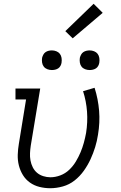

<svg xmlns="http://www.w3.org/2000/svg" viewBox="-20 -989 640 1017"><path d="M246 8Q217 8 189 1Q161 -6 138.5 -22Q116 -38 101.5 -61.5Q87 -85 80 -112.5Q73 -140 74 -169.5Q75 -199 80 -228L118 -462H62V-520H193L143 -218Q140 -198 139 -178Q138 -158 141.5 -139Q145 -120 153.5 -103Q162 -86 176 -74Q190 -62 209 -56Q228 -50 247 -50Q273 -50 299.5 -60Q326 -70 346.5 -89.5Q367 -109 381.5 -133Q396 -157 406.5 -182Q417 -207 424 -232.5Q431 -258 436 -285Q445 -342 441 -397.5Q437 -453 420 -506L481 -524Q500 -464 505 -402Q510 -340 499 -275Q494 -242 484 -209.5Q474 -177 459.5 -145.5Q445 -114 424 -84.5Q403 -55 375 -33Q347 -11 313 -1.5Q279 8 246 8ZM455 -618Q442 -618 430.5 -622.5Q419 -627 412 -636Q405 -645 403 -657.5Q401 -670 403 -683Q405 -691 409.5 -699.5Q414 -708 421.5 -713Q429 -718 437.5 -720Q446 -722 455 -722Q467 -722 478.5 -717.5Q490 -713 497 -704Q504 -695 506 -682.5Q508 -670 506 -657Q505 -649 500.5 -640.5Q496 -632 488.5 -627Q481 -622 472 -620Q463 -618 455 -618ZM255 -618Q242 -618 230.5 -622.5Q219 -627 212 -636Q205 -645 203 -657.5Q201 -670 203 -683Q205 -691 209.5 -699.5Q214 -708 221.5 -713Q229 -718 237.5 -720Q246 -722 255 -722Q267 -722 278.5 -717.5Q290 -713 297 -704Q304 -695 306 -682.5Q308 -670 306 -657Q305 -649 300.5 -640.5Q296 -632 288.5 -627Q281 -622 272 -620Q263 -618 255 -618ZM365 -786 326 -824 476 -969 524 -921Z"/></svg>

Font: Iosevka Etoile Light Oblique
Style: Regular
Weight: 300
Italic angle: -9°
Designer: Belleve Invis
Foundry: Belleve Invis
Version: Version 15.5.2; ttfautohint (v1.8.4)